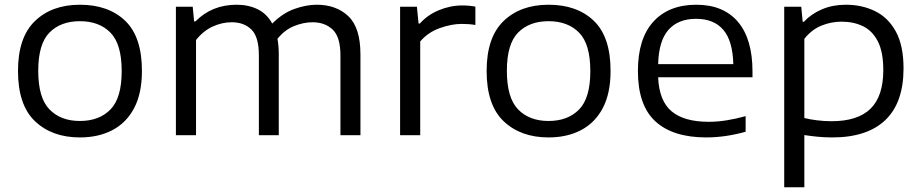

<svg xmlns="http://www.w3.org/2000/svg" viewBox="-20 -571 3892 811"><path d="M317.5 9.5Q200 9.5 128 -58.8Q56 -127 56 -271.5Q56 -413 127.5 -482Q199 -551 317.5 -551Q438 -551 508.8 -483.2Q579.5 -415.5 579.5 -271.5Q579.5 -176.5 546.5 -114.2Q513.5 -52 454.5 -21.2Q395.5 9.5 317.5 9.5ZM317.5 -60Q399 -60 446.5 -108.5Q494 -157 494 -270.5Q494 -385 446.5 -433.2Q399 -481.5 317.5 -481.5Q236.5 -481.5 189 -433.5Q141.5 -385.5 141.5 -272Q141.5 -157.5 189 -108.8Q236.5 -60 317.5 -60Z M723 0V-542.5H794L800 -480.5H805.5Q875 -551 979.5 -551Q1029.5 -551 1068.2 -532Q1107 -513 1130 -471.5Q1174 -515.5 1223.5 -533.2Q1273 -551 1318 -551Q1400.5 -551 1451.5 -502.5Q1502.5 -454 1502.5 -341V0H1418V-337Q1418 -415 1385.2 -446Q1352.5 -477 1300 -477Q1262.5 -477 1222.5 -461Q1182.5 -445 1152 -407Q1157.5 -377.5 1157.5 -342V0H1073.5V-337Q1073.5 -415 1042.2 -446Q1011 -477 958.5 -477Q918 -477 878.2 -458.8Q838.5 -440.5 808 -402V0Z M1670 0V-542.5H1741L1748 -471.5H1753.5Q1785 -507.5 1833.5 -527.8Q1882 -548 1932.5 -548Q1962 -548 1988 -543V-465.5Q1974 -468 1959.2 -469Q1944.5 -470 1929 -470Q1888 -470 1838.2 -452.5Q1788.5 -435 1755 -396V0Z M2297 9.5Q2179.5 9.5 2107.5 -58.8Q2035.5 -127 2035.5 -271.5Q2035.5 -413 2107 -482Q2178.5 -551 2297 -551Q2417.5 -551 2488.2 -483.2Q2559 -415.5 2559 -271.5Q2559 -176.5 2526 -114.2Q2493 -52 2434 -21.2Q2375 9.5 2297 9.5ZM2297 -60Q2378.5 -60 2426 -108.5Q2473.5 -157 2473.5 -270.5Q2473.5 -385 2426 -433.2Q2378.5 -481.5 2297 -481.5Q2216 -481.5 2168.5 -433.5Q2121 -385.5 2121 -272Q2121 -157.5 2168.5 -108.8Q2216 -60 2297 -60Z M2963.5 9.5Q2822.5 9.5 2748.5 -58.2Q2674.5 -126 2674.5 -271Q2674.5 -408 2739.8 -479.5Q2805 -551 2921 -551Q3035.5 -551 3097 -478.8Q3158.5 -406.5 3158.5 -268.5V-244.5H2760Q2764 -145 2816.8 -100.8Q2869.5 -56.5 2974.5 -56.5Q3010.5 -56.5 3049.5 -62.8Q3088.5 -69 3129.5 -80.5V-14.5Q3043.5 9.5 2963.5 9.5ZM2920 -491.5Q2845 -491.5 2803.8 -445.2Q2762.5 -399 2760 -300H3077.5Q3075 -398.5 3035.2 -445Q2995.5 -491.5 2920 -491.5Z M3292.5 220V-542.5H3364.5L3370.5 -479H3375.5Q3407 -512.5 3452.2 -531.8Q3497.5 -551 3552.5 -551Q3621 -551 3676.2 -524Q3731.5 -497 3764 -437.8Q3796.5 -378.5 3796.5 -282Q3796.5 -137.5 3719.8 -64Q3643 9.5 3495.5 9.5Q3463.5 9.5 3433 6.5Q3402.5 3.5 3377.5 -0.5V220ZM3492.5 -59Q3603 -59 3657 -111.8Q3711 -164.5 3711 -275Q3711 -351 3688.2 -395.8Q3665.5 -440.5 3625.8 -460Q3586 -479.5 3534.5 -479.5Q3491.5 -479.5 3450.2 -463Q3409 -446.5 3377.5 -407V-72.5Q3401 -66.5 3431.2 -62.8Q3461.5 -59 3492.5 -59Z"/></svg>

Font: Encode Sans Expanded Expanded
Style: Regular
Weight: 400
Width: 7
Designer: Multiple Designers
Foundry: Impallari Type
Version: Version 3.000; ttfautohint (v1.8.3) -l 8 -r 50 -G 200 -x 14 